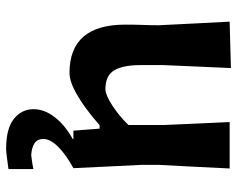

<svg xmlns="http://www.w3.org/2000/svg" viewBox="-92 -450 756 612"><g transform="rotate(90 286.0 -144.0)"><path d="M212.5 12.5Q58.5 12.5 58.5 -165Q58.5 -197.5 59.5 -222Q60.5 -246.5 60.5 -272Q57 -340.5 54.5 -392.2Q52 -444 49 -498L197 -502Q194.5 -447.5 192.2 -396Q190 -344.5 187.5 -287V-214.5Q187.5 -158 204.2 -130Q221 -102 264.5 -102Q282 -102 315.5 -123.5Q349 -145 378.5 -175.5V-287Q376 -344 373.8 -394Q371.5 -444 369 -498H517Q514.5 -443.5 511.8 -392Q509 -340.5 505.5 -272V-217Q508.5 -155 511 -104.8Q513.5 -54.5 516 0H396.5L390 -83.5H379Q354 -61 324 -39Q294 -17 264.5 -2.2Q235 12.5 212.5 12.5ZM454.5 214.5Q390 214.5 359 189.8Q328 165 328 127Q328 92.5 353.5 59.5Q379 26.5 423.5 2V-23.5L489 -31L516 0Q472 24 447.5 49Q423 74 423 95.5Q423 115 436.8 124Q450.5 133 474.5 134.5Q505 131 519 127.5V207Q500.5 209.5 481.5 212Q462.5 214.5 454.5 214.5Z"/></g></svg>

Font: Commissioner Loud SemiBold
Style: Regular
Weight: 600
Designer: Kostas Bartsokas
Foundry: Kostas Bartsokas
Version: Version 1.000; ttfautohint (v1.8.3)